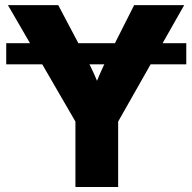

<svg xmlns="http://www.w3.org/2000/svg" viewBox="-20 -748 770 768"><path d="M725.1 -575.2V-490.7H4.9V-575.2ZM281.7 0V-261.7L11.7 -727.5H212.9L327.6 -510.7Q343.3 -481 356.7 -451.2Q370.1 -421.4 384.3 -386.7H353Q366.2 -421.4 379.2 -451.4Q392.1 -481.4 407.2 -510.7L516.6 -727.5H716.8L452.6 -261.7V0Z"/></svg>

Font: Inter 24pt ExtraBold
Style: Regular
Weight: 800
Designer: Rasmus Andersson
Foundry: rsms
Version: Version 4.001;git-66647c0bb